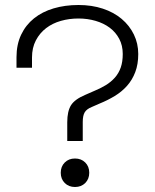

<svg xmlns="http://www.w3.org/2000/svg" viewBox="-20 -734 621 768"><path d="M249 -170V-245Q249 -289 264 -313Q279 -337 322 -355L354 -369Q381 -380 402.5 -393Q424 -406 439.5 -423.5Q455 -441 463 -464Q471 -487 471 -518Q471 -552 457 -578.5Q443 -605 419 -623Q395 -641 362.5 -650.5Q330 -660 294 -660Q257 -660 223.5 -650.5Q190 -641 164.5 -621.5Q139 -602 123.5 -572.5Q108 -543 108 -504V-463H46V-505Q46 -556 64.5 -595Q83 -634 116 -660.5Q149 -687 194.5 -700.5Q240 -714 294 -714Q347 -714 391 -699.5Q435 -685 466.5 -658.5Q498 -632 515.5 -596Q533 -560 533 -518Q533 -477 521 -445.5Q509 -414 488 -390.5Q467 -367 439 -350Q411 -333 379 -320L347 -306Q327 -298 319 -285Q311 -272 311 -246V-170ZM280 14Q255 14 239 -2Q223 -18 223 -43Q223 -68 239 -84Q255 -100 280 -100Q305 -100 321 -84Q337 -68 337 -43Q337 -18 321 -2Q305 14 280 14Z"/></svg>

Font: Space Grotesk Light
Style: Regular
Weight: 300
Designer: Florian Karsten
Foundry: Florian Karsten
Version: Version 2.000